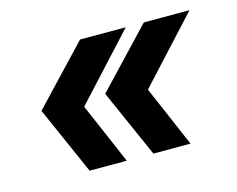

<svg xmlns="http://www.w3.org/2000/svg" viewBox="-63 -523 672 544"><g transform="rotate(-15 273.5 -251.0)"><path d="M139 -68 51 -267 209 -434H343L171 -247L248 -68ZM326 -68 238 -267 396 -434H530L358 -247L435 -68Z"/></g></svg>

Font: Instrument Sans SemiBold
Style: Italic
Weight: 600
Italic angle: -13°
Designer: Rodrigo Fuenzalida
Foundry: fragTYPE
Version: Version 1.000;gftools[0.9.28]